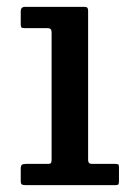

<svg xmlns="http://www.w3.org/2000/svg" viewBox="-20 -540 386 560"><path d="M119 -458H51.5Q44 -458 42.2 -460.2Q40.5 -462.5 40.5 -469.5V-507Q40.5 -520 53 -520H227.5Q237 -520 237 -509.5V-74Q237 -62 247.5 -62H315Q322.5 -62 324.8 -60.5Q327 -59 327 -51.5V-12.5Q327 -5 325.5 -2.5Q324 0 316.5 0H55.5Q47 0 43.8 -2Q40.5 -4 40.5 -12V-47Q40.5 -57 44 -59.5Q47.5 -62 56.5 -62H118.5Q127 -62 128.8 -64.8Q130.5 -67.5 130.5 -75.5V-446Q130.5 -458 119 -458Z"/></svg>

Font: Besley* Medium
Style: Regular
Weight: 500
Designer: Owen Earl
Foundry: indestructible type*
Version: Version 3.000; ttfautohint (v1.8.3)